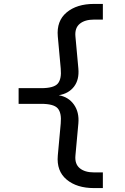

<svg xmlns="http://www.w3.org/2000/svg" viewBox="-20 -850 640 980"><path d="M460 110Q372 110 320 66.5Q268 23 275 -56L290 -220Q295 -273 275 -296.5Q255 -320 190 -320H75V-400H190Q255 -400 275 -423.5Q295 -447 290 -500L275 -664Q268 -743 320 -786.5Q372 -830 460 -830H505V-750H460Q413 -750 387 -728.5Q361 -707 365 -664L380 -500Q385 -443 357.5 -407.5Q330 -372 280 -364Q330 -355 357.5 -316Q385 -277 380 -220L365 -56Q361 -13 387 8.5Q413 30 460 30H505V110Z"/></svg>

Font: NKDuy Mono
Style: Regular
Weight: 400
Monospace: yes
Designer: NKDuy
Foundry: NKDuy
Version: Version 2.251; ttfautohint (v1.8.4.7-5d5b)